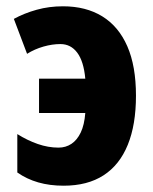

<svg xmlns="http://www.w3.org/2000/svg" viewBox="-20 -580 486 610"><path d="M182 10Q138 10 101.5 -0.5Q65 -11 35 -32V-154Q67 -134 100 -122.5Q133 -111 166 -111Q189 -111 207 -123Q225 -135 236.5 -159Q248 -183 251 -221H104V-330H251Q246 -385 225.5 -412.5Q205 -440 172 -440Q146 -440 118 -432Q90 -424 66 -409L24 -520Q57 -538 96.5 -549Q136 -560 180 -560Q253 -560 305 -528Q357 -496 384.5 -433Q412 -370 412 -276Q412 -184 386 -120Q360 -56 309 -23Q258 10 182 10Z"/></svg>

Font: Noto Sans Display Condensed ExtraBold
Style: Regular
Weight: 800
Width: 3
Designer: Monotype Design Team
Foundry: Monotype Imaging Inc.
Version: Version 2.003